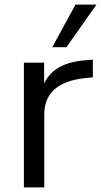

<svg xmlns="http://www.w3.org/2000/svg" viewBox="-20 -810 437 830"><path d="M83.3 -539.1H170.8V-415.2H158Q176 -478.8 222.7 -510.9Q269.4 -543 347.2 -549.4L381.3 -552.1V-475.8L349.4 -472.5Q260.1 -463.4 215.8 -423.8Q171.4 -384.3 171.4 -316.5V0H83.3ZM306.4 -790.2H397L267.3 -606H205.9Z"/></svg>

Font: Min Sans VF VF
Style: Regular
Weight: 400
Designer: Jinseong-Kim, NotoSansCJK, Nunito
Foundry: Jinseong-Kim
Version: Version 1.420;Glyphs 3.1.2 (3151)